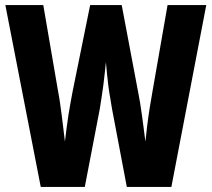

<svg xmlns="http://www.w3.org/2000/svg" viewBox="-20 -734 831 754"><path d="M790 -714 653 0H478L420 -306Q417 -327 413 -348.5Q409 -370 406 -393Q403 -416 400.5 -440.5Q398 -465 396 -490Q394 -471 391.5 -448Q389 -425 386 -400.5Q383 -376 379 -352Q375 -328 372 -307L313 0H140L1 -714H150L208 -376Q212 -356 215.5 -331.5Q219 -307 222.5 -280.5Q226 -254 229 -227.5Q232 -201 235 -178Q238 -204 241.5 -231Q245 -258 249 -284Q253 -310 257.5 -333.5Q262 -357 265 -374L334 -714H458L522 -375Q526 -356 530 -331.5Q534 -307 537.5 -281Q541 -255 544.5 -228.5Q548 -202 551 -178Q554 -207 558 -240Q562 -273 567.5 -308Q573 -343 579 -376L638 -714Z"/></svg>

Font: Noto Sans Khmer ExtraCondensed ExtraBold
Style: Regular
Weight: 800
Width: 2
Designer: Danh Hong and the Monotype Design Team
Foundry: Monotype Imaging Inc.
Version: Version 2.004